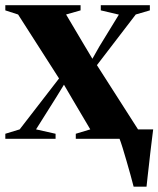

<svg xmlns="http://www.w3.org/2000/svg" viewBox="-31 -522 596 722"><path d="M471.5 180Q467 161.5 459.8 136Q452.5 110.5 445 84Q437.5 57.5 430.2 34.2Q423 11 417.5 -3L401 -35.5H545Q542.5 -16 539.8 6.5Q537 29 534.2 52.8Q531.5 76.5 529 99.5Q526.5 122.5 524 143Q521.5 163.5 520 180ZM43 -35.5 191 -227 37 -467.5 -11 -483V-502.5H272V-483L217.5 -467.5L284.5 -354.5L316.5 -301L342.5 -347L416 -467L348 -483V-502.5H532.5V-483L479.5 -467.5L333.5 -277L488 -35.5L537.5 -19V0H254V-19L308.5 -35.5L242 -148L209.5 -203.5L181 -157L104.5 -35.5L178 -19V0H-11V-19Z"/></svg>

Font: Merriweather 144pt ExtraBold
Style: Regular
Weight: 800
Version: Version 2.100